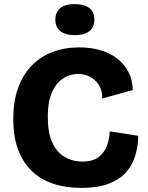

<svg xmlns="http://www.w3.org/2000/svg" viewBox="-20 -906 725 940"><path d="M379 14Q301 14 239 -7Q177 -28 133.5 -71Q90 -114 67.5 -176.5Q45 -239 45 -323Q45 -409 68 -474Q91 -539 134.5 -584Q178 -629 237 -651.5Q296 -674 368 -674Q425 -674 472.5 -660Q520 -646 555 -618.5Q590 -591 609.5 -552.5Q629 -514 630 -465L481 -424Q481 -465 463.5 -491Q446 -517 419.5 -530.5Q393 -544 362 -544Q337 -544 310.5 -533.5Q284 -523 262 -498.5Q240 -474 227 -434Q214 -394 214 -334Q214 -256 236 -208Q258 -160 297 -137.5Q336 -115 383 -115Q435 -115 463.5 -137.5Q492 -160 504 -194Q516 -228 517 -263L657 -241Q656 -187 641 -140Q626 -93 593.5 -58.5Q561 -24 508 -5Q455 14 379 14ZM346 -734Q300 -734 275.5 -753.5Q251 -773 251 -809Q251 -847 275.5 -866.5Q300 -886 346 -886Q393 -886 417.5 -866.5Q442 -847 442 -810Q442 -773 417.5 -753.5Q393 -734 346 -734Z"/></svg>

Font: Bricolage Grotesque ExtraBold
Style: Regular
Weight: 800
Designer: Mathieu Triay
Foundry: Atelier Triay
Version: Version 1.001;gftools[0.9.33.dev8+g029e19f]